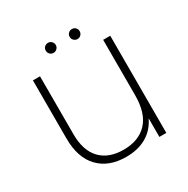

<svg xmlns="http://www.w3.org/2000/svg" viewBox="-189 -1024 1174 1198"><g transform="rotate(-30 397.5 -425.5)"><path d="M673 -700V0H623V-134Q590 -65 529 -30Q468 5 383 5Q258 5 187 -69Q116 -143 116 -281V-700H167V-283Q167 -165 225.5 -103.5Q284 -42 391 -42Q501 -42 561.5 -107Q622 -172 622 -301V-700ZM278 -820Q278 -836 288.5 -846Q299 -856 314 -856Q329 -856 339.5 -845.5Q350 -835 350 -820Q350 -805 339 -794.5Q328 -784 314 -784Q299 -784 288.5 -794.5Q278 -805 278 -820ZM450 -820Q450 -835 460.5 -845.5Q471 -856 486 -856Q501 -856 511.5 -846Q522 -836 522 -820Q522 -805 511.5 -794.5Q501 -784 486 -784Q472 -784 461 -794.5Q450 -805 450 -820Z"/></g></svg>

Font: Montserrat Alternates Light
Style: Regular
Weight: 300
Designer: Julieta Ulanovsky
Foundry: Julieta Ulanovsky
Version: Version 7.200